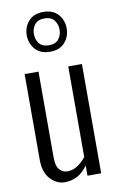

<svg xmlns="http://www.w3.org/2000/svg" viewBox="-98 -945 633 1012"><g transform="rotate(-10 218.0 -439.0)"><path d="M155.8 -834.5Q139.2 -813 139.2 -784.2Q139.2 -755.4 155.8 -733.9Q172.4 -712.4 208 -712.4Q243.7 -712.4 260.3 -733.9Q276.9 -755.4 276.9 -784.2Q276.9 -813 260.3 -834.5Q243.7 -856 208 -856Q172.4 -856 155.8 -834.5ZM128.4 -858.9Q155.8 -890.6 208 -890.6Q260.3 -890.6 287.6 -858.9Q314.9 -827.1 314.9 -784.2Q314.9 -741.2 287.6 -709.5Q260.3 -677.7 208 -677.7Q155.8 -677.7 128.4 -709.5Q101.1 -741.2 101.1 -784.2Q101.1 -827.1 128.4 -858.9ZM164.1 13.2Q121.1 12.7 87.9 -23.4Q54.7 -59.6 54.7 -125.5V-585H128.9V-124Q128.9 -80.1 146 -60.5Q163.1 -41 188.5 -41Q240.7 -41 288.1 -100.1V-585H361.3V0H288.1V-55.2Q241.2 13.2 164.1 13.2Z"/></g></svg>

Font: Oswald-Light
Style: Light
Weight: 300
Designer: vernon adams
Foundry: vernon adams
Version: Version ; ttfautohint (v0.92.18-e454-dirty) -l 8 -r 50 -G 20